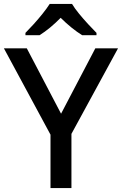

<svg xmlns="http://www.w3.org/2000/svg" viewBox="-20 -961 623 981"><path d="M292 -380 467 -714H583L345 -277V0H238V-273L0 -714H117ZM348 -941Q361 -919 383.5 -891.5Q406 -864 430.5 -837.5Q455 -811 473 -793V-781H400Q374 -797 345.5 -820Q317 -843 290 -870Q236 -815 182 -781H110V-793Q129 -812 152.5 -838Q176 -864 198 -891.5Q220 -919 234 -941Z"/></svg>

Font: Noto Sans Kannada Medium
Style: Regular
Weight: 500
Designer: Jelle Bosma - Monotype Design Team
Foundry: Monotype Imaging Inc.
Version: Version 2.005; ttfautohint (v1.8.4.7-5d5b)